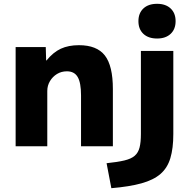

<svg xmlns="http://www.w3.org/2000/svg" viewBox="-20 -767 1009 1007"><path d="M62 0V-520H220L222 -450H224Q259 -493 299 -511.5Q339 -530 394 -530Q488 -530 530 -476Q572 -422 572 -300V0H405V-267Q405 -333 387.5 -363Q370 -393 331 -393Q302 -393 279 -379Q256 -365 242 -341.5Q228 -318 228 -290V0ZM539 89Q597 83 632.5 74.5Q668 66 686.5 50Q705 34 712 6.5Q719 -21 719 -64V-500H889V-64Q889 11 873.5 62.5Q858 114 821.5 145.5Q785 177 722 194.5Q659 212 564 220ZM804 -565Q758 -565 732 -589.5Q706 -614 706 -656Q706 -698 732 -722.5Q758 -747 804 -747Q849 -747 875 -722.5Q901 -698 901 -656Q901 -614 875 -589.5Q849 -565 804 -565Z"/></svg>

Font: M PLUS 2 ExtraBold
Style: Regular
Weight: 800
Version: Version 1.001